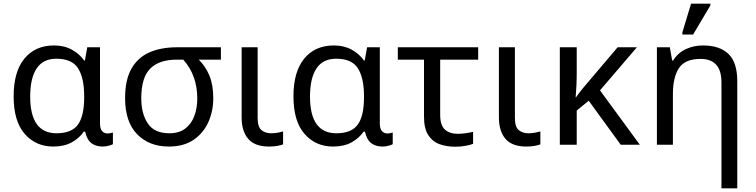

<svg xmlns="http://www.w3.org/2000/svg" viewBox="-20 -796 4156 1056"><path d="M273 10Q177 10 116 -59.5Q55 -129 55 -266Q55 -402 114.5 -474Q174 -546 277 -546Q333 -546 375 -523Q417 -500 443 -463H447L460 -536H530V-118Q530 -87 542 -74.5Q554 -62 571 -62Q579 -62 588 -64Q597 -66 601 -67V-3Q594 1 578 5.5Q562 10 545 10Q508 10 483.5 -8Q459 -26 448 -72H441Q416 -36 374.5 -13Q333 10 273 10ZM291 -63Q374 -63 408.5 -110.5Q443 -158 443 -261V-267Q443 -367 409.5 -420Q376 -473 290 -473Q217 -473 181.5 -419.5Q146 -366 146 -265Q146 -63 291 -63Z M909 10Q800 10 734 -58Q668 -126 668 -256Q668 -357 703 -418.5Q738 -480 802 -508Q866 -536 953 -536H1195V-468H1073Q1111 -431 1132 -379.5Q1153 -328 1153 -256Q1153 -184 1125.5 -123.5Q1098 -63 1044 -26.5Q990 10 909 10ZM911 -63Q965 -63 999 -89Q1033 -115 1049 -158.5Q1065 -202 1065 -254Q1065 -382 988 -468H953Q855 -468 806 -418.5Q757 -369 757 -256Q757 -171 793 -117Q829 -63 911 -63Z M1460 10Q1381 10 1345 -32.5Q1309 -75 1309 -150V-536H1397V-147Q1397 -98 1418 -80.5Q1439 -63 1471 -63Q1491 -63 1506.5 -66Q1522 -69 1537 -73V-2Q1524 3 1505 6.5Q1486 10 1460 10Z M1812 10Q1716 10 1655 -59.5Q1594 -129 1594 -266Q1594 -402 1653.5 -474Q1713 -546 1816 -546Q1872 -546 1914 -523Q1956 -500 1982 -463H1986L1999 -536H2069V-118Q2069 -87 2081 -74.5Q2093 -62 2110 -62Q2118 -62 2127 -64Q2136 -66 2140 -67V-3Q2133 1 2117 5.5Q2101 10 2084 10Q2047 10 2022.5 -8Q1998 -26 1987 -72H1980Q1955 -36 1913.5 -13Q1872 10 1812 10ZM1830 -63Q1913 -63 1947.5 -110.5Q1982 -158 1982 -261V-267Q1982 -367 1948.5 -420Q1915 -473 1829 -473Q1756 -473 1720.5 -419.5Q1685 -366 1685 -265Q1685 -63 1830 -63Z M2484 11Q2438 11 2399 -2.5Q2360 -16 2336 -52Q2312 -88 2312 -155V-468H2168V-536H2610V-468H2401V-164Q2401 -106 2427.5 -83Q2454 -60 2497 -60Q2519 -60 2542.5 -63.5Q2566 -67 2582 -71V-5Q2568 1 2540.5 6Q2513 11 2484 11Z M2875 10Q2796 10 2760 -32.5Q2724 -75 2724 -150V-536H2812V-147Q2812 -98 2833 -80.5Q2854 -63 2886 -63Q2906 -63 2921.5 -66Q2937 -69 2952 -73V-2Q2939 3 2920 6.5Q2901 10 2875 10Z M3483 -536 3280 -299 3499 0H3394L3218 -242L3152 -188V0H3059V-536H3152V-397Q3152 -357 3150 -319Q3148 -281 3146 -261H3148Q3157 -274 3167.5 -287.5Q3178 -301 3187 -312L3377 -536Z M3948 240V-343Q3948 -472 3833 -472Q3748 -472 3714.5 -422Q3681 -372 3681 -278V0H3593V-536H3664L3677 -463H3682Q3708 -505 3751.5 -525.5Q3795 -546 3846 -546Q3938 -546 3986.5 -499.5Q4035 -453 4035 -349V240ZM3733 -606V-618L3781 -776H3887V-766L3792 -606Z"/></svg>

Font: Noto Sans Living
Style: Regular
Weight: 400
Designer: Monotype Design Team
Foundry: Monotype Imaging Inc.
Version: Version 2.013; ttfautohint (v1.8.4.7-5d5b)